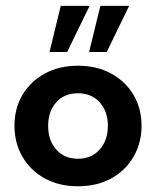

<svg xmlns="http://www.w3.org/2000/svg" viewBox="-20 -639 544 669"><path d="M251.7 10Q185.5 10 135.6 -17.6Q85.7 -45.2 58 -93.2Q30.4 -141.2 30.4 -200.5Q30.4 -260.8 58 -307.8Q85.7 -354.8 135.6 -382.4Q185.6 -410 251.8 -410Q318.1 -410 368 -382.4Q417.9 -354.8 445.5 -307.8Q473.2 -260.8 473.2 -200.5Q473.2 -141.2 445.5 -93.2Q417.9 -45.2 367.9 -17.6Q318 10 251.7 10ZM251.8 -85.9Q298.6 -85.9 327.2 -117.9Q355.8 -149.9 355.8 -200.5Q355.8 -251.1 327.2 -282.6Q298.5 -314.1 251.8 -314.1Q204.2 -314.1 176 -282.6Q147.8 -251.1 147.8 -200.5Q147.8 -149.9 176 -117.9Q204.2 -85.9 251.8 -85.9ZM152.5 -457.8 191.7 -618.6H292.2L214 -457.8ZM290.5 -457.8 329.7 -618.6H430L351.8 -457.8Z"/></svg>

Font: Rokkitt SemiBold
Style: Regular
Weight: 600
Designer: Vernon Adams
Foundry: Vernon Adams
Version: Version 3.103